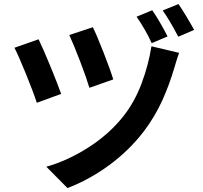

<svg xmlns="http://www.w3.org/2000/svg" viewBox="-20 -867 1017 961"><path d="M546.9 -469.5 427.5 -427.5Q413.8 -474.1 380.9 -560.4Q347.9 -646.7 326.7 -691.7L444.8 -730.7Q463.1 -693.8 498.3 -604.4Q533.4 -514.9 546.9 -469.5ZM858.4 -547.1 852.8 -528.1Q827.6 -442.4 791.9 -363.5Q756.1 -284.7 701.7 -211.9Q627 -114 526.4 -40.3Q425.8 33.4 317.6 74.2L211.9 -32.5Q318.1 -62.5 421.8 -128.5Q525.4 -194.6 597.2 -284.7Q653.3 -355.5 688.4 -448.7Q723.4 -542 738 -635.3L876.5 -602.5Q868.9 -582.5 858.4 -547.1ZM286.1 -397 164.3 -352.5Q148.2 -402.6 110.1 -496.5Q72 -590.3 52.2 -627.9L173.1 -670.4Q196 -623 231.9 -535.9Q267.8 -448.7 286.1 -397ZM818.6 -684.6 739.3 -651.1Q725.3 -682.6 704 -719.5Q682.6 -756.3 663.6 -783.4L741.9 -815.7Q760 -790.3 782.6 -751.2Q805.2 -712.2 818.6 -684.6ZM951.7 -717.3 872.3 -683.3Q824.7 -773.4 794.2 -814.5L873.3 -846.7Q890.6 -821.8 913.2 -784.2Q935.8 -746.6 951.7 -717.3Z"/></svg>

Font: Min Sans VF VF
Style: Regular
Weight: 400
Designer: Jinseong-Kim, NotoSansCJK, Nunito
Foundry: Jinseong-Kim
Version: Version 1.420;Glyphs 3.1.2 (3151)